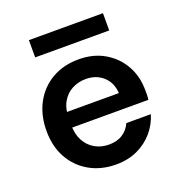

<svg xmlns="http://www.w3.org/2000/svg" viewBox="-125 -781 843 899"><g transform="rotate(-20 296.0 -331.5)"><path d="M303 12Q229 12 171.5 -20.5Q114 -53 81.5 -111Q49 -169 49 -246Q49 -325 81 -384.5Q113 -444 170.5 -477.5Q228 -511 304 -511Q378 -511 433 -478.5Q488 -446 518.5 -391.5Q549 -337 549 -268Q549 -258 549 -246Q549 -234 547 -221H136V-298H428Q425 -351 390.5 -382Q356 -413 304 -413Q267 -413 235.5 -396.5Q204 -380 185.5 -347Q167 -314 167 -264V-235Q167 -188 185 -155Q203 -122 234 -104.5Q265 -87 303 -87Q344 -87 371.5 -105Q399 -123 413 -154H535Q521 -107 489 -69.5Q457 -32 410 -10Q363 12 303 12ZM117 -589V-675H486V-589Z"/></g></svg>

Font: DM Sans 20pt SemiBold
Style: Regular
Weight: 600
Version: Version 4.004;gftools[0.9.30]